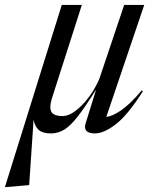

<svg xmlns="http://www.w3.org/2000/svg" viewBox="-73 -532 645 780"><path d="M332.5 -217.5 431.5 -512H513L359 -57.5Q381.5 -58.5 418.2 -83.2Q455 -108 503 -165L507.5 -161.5Q446.5 -65 397.8 -27.5Q349 10 313 10Q262 10 275 -31.5L317.5 -168Q274.5 -100 244.8 -61.2Q215 -22.5 189.5 -6.2Q164 10 133.5 10Q101 10 84.8 -3.8Q68.5 -17.5 63.5 -46.5L45.5 220L-48 228H-53L178 -512H259.5L140.5 -140.5Q130.5 -110.5 131.5 -93Q133 -75 145.5 -67.8Q158 -60.5 181 -60.5Q203 -60.5 226.5 -76.5Q250 -92.5 271.5 -117.2Q293 -142 309 -169Q325 -196 332.5 -217.5Z"/></svg>

Font: Newsreader Display
Style: Italic
Weight: 400
Italic angle: -17°
Designer: Hugues Gentile
Foundry: Production Type
Version: Version 1.001